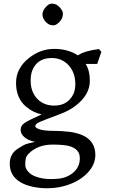

<svg xmlns="http://www.w3.org/2000/svg" viewBox="-20 -764 624 1058"><path d="M452.1 -411.6Q475.1 -374.5 475.1 -319.3Q475.1 -241.7 397 -181.6Q362.8 -155.3 316.9 -137.7L242.2 -109.4Q188.5 -89.4 181.4 -81.8Q174.3 -74.2 174.3 -69.6Q174.3 -64.9 179.2 -60.5Q184.1 -56.2 195.3 -52.2Q222.2 -43 270.5 -43Q318.8 -43 360.8 -37.8Q402.8 -32.7 435.1 -18.6Q505.4 13.2 505.4 89.8Q505.4 141.6 464.8 186Q408.7 247.1 305.7 267.6Q274.9 273.4 237.8 273.4Q200.7 273.4 162.1 265.6Q123.5 257.8 94.7 241.2Q33.7 206.5 33.7 137.2Q33.7 83.5 79.1 54.7L110.8 35.6Q124 28.8 140.4 25.4Q156.7 22 173.3 17.6Q120.6 7.3 100.6 -24.4Q93.8 -35.6 93.8 -48.1Q93.8 -60.5 98.6 -69.3Q103.5 -78.1 116.2 -86.9Q128.9 -95.7 151.4 -106.4L209.5 -133.8Q163.6 -142.6 123.5 -176.3Q68.4 -222.7 68.4 -307.1Q68.4 -388.2 139.6 -444.3Q202.6 -494.6 278.3 -494.6Q354 -494.6 409.2 -459Q444.3 -483.4 525.4 -493.7L538.6 -478.5L515.6 -411.6ZM172.9 207.5Q210.9 222.7 259 222.7Q307.1 222.7 332.5 214.8Q357.9 207 377 192.4Q419.9 160.2 419.9 108.4Q419.9 43.5 328.1 35.2Q301.3 32.7 272 32.7Q188 32.7 138.7 82Q125 95.7 122.1 109.1Q119.1 122.6 119.1 143.1Q119.1 163.6 134.3 180.9Q149.4 198.2 172.9 207.5ZM159.2 -378.9Q148.9 -355 148.9 -320.6Q148.9 -286.1 159.2 -260.7Q169.4 -235.4 187 -217.8Q222.7 -182.1 278.8 -182.1Q352.1 -182.1 383.3 -243.7Q395 -266.6 395 -300.5Q395 -334.5 384.8 -360.8Q374.5 -387.2 356.9 -405.8Q320.3 -444.3 265.1 -444.3Q187 -444.3 159.2 -378.9ZM231.9 -724.6Q249.5 -744.1 264.4 -744.1Q279.3 -744.1 289.8 -738.8Q300.3 -733.4 308.1 -724.6Q326.7 -704.6 326.7 -689.2Q326.7 -673.8 321.5 -663.1Q316.4 -652.3 308.1 -643.6Q290 -624.5 274.7 -624.5Q259.3 -624.5 249.5 -629.9Q239.7 -635.3 231.7 -643.8Q223.6 -652.3 218.8 -663.1Q213.9 -673.8 213.9 -684.3Q213.9 -694.8 218.8 -705.3Q223.6 -715.8 231.9 -724.6Z"/></svg>

Font: Habibi
Style: Regular
Weight: 400
Designer: Magnus Gaarde
Foundry: Magnus Gaarde
Version: Version 1.001